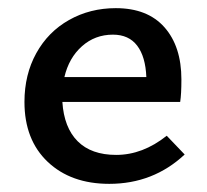

<svg xmlns="http://www.w3.org/2000/svg" viewBox="-20 -445 509 471"><path d="M433 -66Q356 6 248 6Q154 6 97 -48Q40 -102 40 -195Q40 -262 69 -314.5Q98 -367 149.5 -396Q201 -425 264 -425Q342 -425 383.5 -378Q425 -331 425 -250Q425 -214 422 -195H133Q137 -132 170.5 -98.5Q204 -65 265 -65Q330 -65 389 -112ZM138 -256H339Q337 -306 316.5 -333Q296 -360 257 -360Q213 -360 181 -331.5Q149 -303 138 -256Z"/></svg>

Font: Ysabeau Infant Semibold
Style: Regular
Weight: 600
Designer: Christian Thalmann (Catharsis Fonts)
Version: Version 0.003